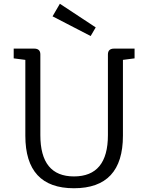

<svg xmlns="http://www.w3.org/2000/svg" viewBox="-20 -989 790 1023"><path d="M374 14Q115 14 115 -266V-670L53 -678V-730H162Q195 -730 195 -699V-269Q195 -49 374 -49Q555 -49 555 -269V-699Q555 -730 588 -730H697V-678L635 -670V-266Q635 14 374 14ZM463 -797 260 -902 299 -969 490 -843Z"/></svg>

Font: Fauna One
Style: Regular
Weight: 400
Designer: Eduardo Rodriguez Tunni
Foundry: Eduardo Rodriguez Tunni
Version: Version 2.001; ttfautohint (v1.8.4.7-5d5b);gftools[0.9.23]